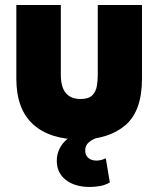

<svg xmlns="http://www.w3.org/2000/svg" viewBox="-20 -547 631 764"><path d="M299 8Q178 8 111.5 -52.5Q45 -113 45 -234V-527H222V-248Q222 -222 229 -200.5Q236 -179 253.5 -166Q271 -153 300 -153Q333 -153 347.5 -168Q362 -183 365.5 -205.5Q369 -228 369 -248V-527H545V-234Q545 -105 478.5 -48.5Q412 8 299 8ZM338 197Q278 197 242 169Q206 141 206 93Q206 58 226 29.5Q246 1 280 -12L374 -1Q351 5 335 18Q319 31 319 51Q319 71 331.5 81.5Q344 92 363 92Q374 92 383 89.5Q392 87 401 83L417 179Q398 190 376.5 193.5Q355 197 338 197Z"/></svg>

Font: Onest Black
Style: Regular
Weight: 900
Designer: Dmitri Voloshin, Andrey Kudryavtsev
Foundry: Dmitri Voloshin, Andrey Kudryavtsev
Version: Version 1.000;gftools[0.9.33]